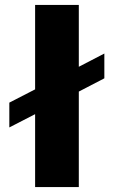

<svg xmlns="http://www.w3.org/2000/svg" viewBox="-20 -762 462 782"><path d="M405 -544V-443L301 -389V0H123V-297L18 -243V-344L123 -398V-742H301V-490Z"/></svg>

Font: Gontserrat
Style: Bold
Weight: 700
Designer: Julieta Ulanovsky
Foundry: Julieta Ulanovsky
Version: Version 6.001